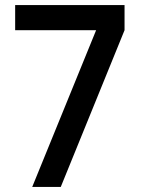

<svg xmlns="http://www.w3.org/2000/svg" viewBox="-20 -740 563 760"><path d="M107.5 0 360.5 -620.5H40V-720H473V-620.5L220.5 0Z"/></svg>

Font: Manrope ExtraLight SemiBold
Style: Regular
Weight: 600
Version: Version 4.504